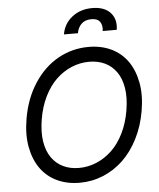

<svg xmlns="http://www.w3.org/2000/svg" viewBox="-62 -1003 885 1066"><g transform="rotate(-5 380.5 -470.0)"><path d="M715.9 -358Q701.7 -274.1 666.5 -204.9Q631.4 -135.7 582 -88.6Q532.7 -41.5 470.3 -15.8Q408 9.9 339.5 9.9Q269.2 9.9 213.2 -16.5Q157.3 -43 122.2 -92.3Q87 -141.7 73.7 -211.8Q60.4 -282 75.3 -369.3Q94.1 -480.8 148.8 -564.8Q203.5 -648.8 282.1 -693Q360.8 -737.2 453.1 -737.2Q523.1 -737.2 578.7 -710.8Q634.2 -684.3 669.2 -634.9Q704.2 -585.6 717.5 -515.4Q730.8 -445.3 715.9 -358ZM632.1 -369.3Q643.5 -438.9 634.8 -492.4Q626.1 -545.8 600.7 -581.9Q575.3 -617.9 536.6 -636.4Q497.9 -654.8 448.9 -654.8Q398.1 -654.8 351 -635.1Q304 -615.4 265.3 -578.7Q226.6 -541.9 198.5 -485.1Q170.5 -428.3 159.1 -358Q147.7 -288.4 156.4 -234.9Q165.1 -181.5 190.5 -145.4Q215.9 -109.4 254.6 -90.9Q293.3 -72.4 342.3 -72.4Q393.1 -72.4 440.2 -92.2Q487.2 -111.9 525.9 -148.6Q564.6 -185.4 592.7 -242.2Q620.7 -299 632.1 -369.3ZM323.2 -818.2Q332.7 -876.8 378.9 -913.5Q425.1 -950.3 492.2 -950.3Q559.3 -950.3 593 -913.5Q626.8 -876.8 617.2 -818.2H539.1Q543.7 -849.4 530 -869.3Q516.3 -889.2 482.2 -889.2Q446.4 -889.2 426.1 -869Q405.9 -848.7 401.3 -818.2Z"/></g></svg>

Font: Karasuma Gothic
Style: Italic
Weight: 400
Italic angle: -9.39999°
Designer: Rasmus Andersson / Ryoko Nishizuka
Foundry: Genbu
Version: Version 1.00